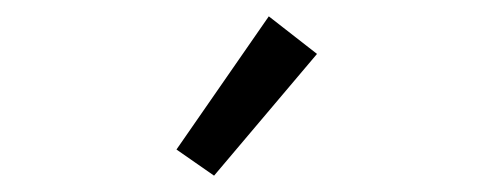

<svg xmlns="http://www.w3.org/2000/svg" viewBox="-20 -797 600 235"><path d="M242 -582 196 -614 309 -777 368 -731Z"/></svg>

Font: Ubuntu Sans Mono
Style: Regular
Weight: 400
Monospace: yes
Designer: Dalton Maag Ltd
Foundry: Dalton Maag Ltd
Version: Version 1.006